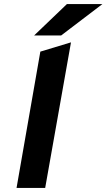

<svg xmlns="http://www.w3.org/2000/svg" viewBox="-20 -932 528 952"><path d="M149 -756 312 -912H488L283 -756ZM180 -676 332 -722 204 0H62Z"/></svg>

Font: Overpass Heavy
Style: Italic
Weight: 900
Italic angle: -10°
Designer: Delve Withrington, Dave Bailey
Foundry: Delve Fonts
Version: Version 3.000;DELV;Overpass